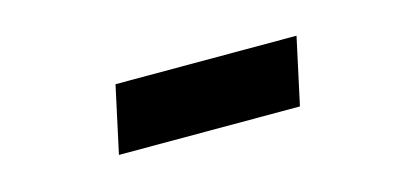

<svg xmlns="http://www.w3.org/2000/svg" viewBox="-29 -475 708 333"><g transform="rotate(-15 325.0 -308.0)"><path d="M156 -248 182 -368H507L481 -248Z"/></g></svg>

Font: Azeret Mono Thin SemiBold
Style: Italic
Weight: 600
Italic angle: -12°
Version: Version 1.002